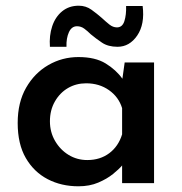

<svg xmlns="http://www.w3.org/2000/svg" viewBox="-20 -642 638 673"><path d="M255 11Q195 11 147 -14Q99 -39 70.5 -88Q42 -137 42 -211Q42 -283 71.5 -334.5Q101 -386 149.5 -414Q198 -442 255 -442Q314 -442 350.5 -419.5Q387 -397 409 -366L417 -423H520V0H408V-62Q397 -49 376 -32Q355 -15 324.5 -2Q294 11 255 11ZM286 -81Q331 -81 363 -105Q395 -129 408 -171V-263Q396 -302 362 -326Q328 -350 282 -350Q247 -350 218.5 -333.5Q190 -317 172.5 -286.5Q155 -256 155 -217Q155 -179 173 -148Q191 -117 220.5 -99Q250 -81 286 -81ZM392 -478Q359 -478 337.5 -492.5Q316 -507 298 -522Q287 -533 275.5 -541.5Q264 -550 250 -550Q231 -550 221.5 -529Q212 -508 213 -478H155Q152 -517 163 -550Q174 -583 198 -602.5Q222 -622 256 -622Q281 -622 300.5 -608Q320 -594 337 -579Q351 -566 363.5 -556Q376 -546 390 -546Q409 -546 416 -568Q423 -590 422 -621H480Q488 -557 461 -517.5Q434 -478 392 -478Z"/></svg>

Font: Synthetic SemiBold
Style: Regular
Weight: 600
Designer: Santiago Orozco
Foundry: Typemade
Version: Version 2.000; ttfautohint (v1.8.4.7-5d5b)